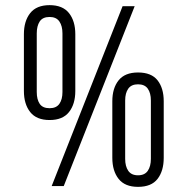

<svg xmlns="http://www.w3.org/2000/svg" viewBox="-20 -724 737 747"><path d="M173 -704Q224 -704 248.5 -673Q273 -642 273 -591V-370Q273 -319 248.5 -288Q224 -257 173 -257Q122 -257 97.5 -288Q73 -319 73 -370V-591Q73 -642 97.5 -673Q122 -704 173 -704ZM504 -700 228 0H181L457 -700ZM173 -658Q146 -658 134.5 -640.5Q123 -623 123 -594V-366Q123 -337 134.5 -320Q146 -303 173 -303Q199 -303 211 -320Q223 -337 223 -366V-594Q223 -623 211 -640.5Q199 -658 173 -658ZM517 -442Q569 -442 593 -411.5Q617 -381 617 -330V-110Q617 -59 593 -28Q569 3 517 3Q466 3 441.5 -28Q417 -59 417 -110V-330Q417 -381 441.5 -411.5Q466 -442 517 -442ZM517 -396Q491 -396 479 -379Q467 -362 467 -333V-106Q467 -77 479 -59.5Q491 -42 517 -42Q543 -42 555 -59.5Q567 -77 567 -106V-333Q567 -362 555 -379Q543 -396 517 -396Z"/></svg>

Font: Bebas Neue Regular
Style: Regular
Weight: 400
Designer: Ryoichi Tsunekawa & LGV (GE)
Foundry: Free Software Foundation, Inc.
Version: Version 1.003 August 13, 2016